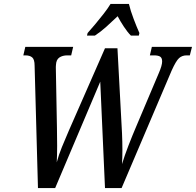

<svg xmlns="http://www.w3.org/2000/svg" viewBox="-20 -951 991 971"><path d="M155 -619Q155 -650 143 -660.5Q131 -671 108 -671H98L108 -714H350L340 -671H321Q296 -671 280 -660Q264 -649 263 -622Q262 -614 262.5 -601.5Q263 -589 263 -575L268 -304Q269 -260 269 -213.5Q269 -167 267 -130Q277 -168 293 -207Q309 -246 328 -290L511 -707H574L597 -278Q599 -234 599 -193Q599 -152 597 -121Q610 -164 629.5 -214.5Q649 -265 670 -314L783 -581Q800 -620 800 -640Q800 -658 790 -664.5Q780 -671 758 -671H738L748 -714H951L940 -671H924Q901 -671 885.5 -657Q870 -643 848 -594L595 0H511L487 -538L259 0H172ZM423 -784Q440 -803 461.5 -828.5Q483 -854 504 -881Q525 -908 539 -931H632Q640 -897 656 -855Q672 -813 685 -784L682 -771H642Q625 -788 606.5 -816Q588 -844 575 -869Q546 -841 517.5 -815.5Q489 -790 460 -771H420Z"/></svg>

Font: Noto Serif ExtraCondensed Medium
Style: Italic
Weight: 500
Width: 2
Italic angle: -12°
Designer: Monotype Design Team
Foundry: Monotype Imaging Inc.
Version: Version 2.013; ttfautohint (v1.8.4.7-5d5b)